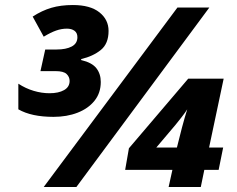

<svg xmlns="http://www.w3.org/2000/svg" viewBox="-20 -744 945 764"><path d="M193 -279Q149 -279 114 -286.5Q79 -294 53 -309V-411Q82 -392 114 -382.5Q146 -373 177 -373Q213 -373 235 -385.5Q257 -398 257 -422Q257 -438 245 -449.5Q233 -461 201 -461H141L160 -547H205Q243 -547 265.5 -559Q288 -571 288 -596Q288 -613 276.5 -621.5Q265 -630 246 -630Q225 -630 203.5 -622.5Q182 -615 154 -598L110 -678Q147 -702 184.5 -713Q222 -724 270 -724Q339 -724 375.5 -695Q412 -666 412 -621Q412 -570 381 -545Q350 -520 303 -509V-505Q346 -495 363.5 -472.5Q381 -450 381 -418Q381 -374 356 -343Q331 -312 288.5 -295.5Q246 -279 193 -279ZM154 0 686 -714H813L284 0ZM651 0 666 -68H478L493 -154L729 -431H870L812 -157H868L850 -68H793L779 0ZM602 -157H684L704 -236Q709 -256 714.5 -274Q720 -292 725 -309Q717 -296 702.5 -277.5Q688 -259 679 -248Z"/></svg>

Font: Noto Sans ExtraBold
Style: Italic
Weight: 800
Italic angle: -12°
Designer: Monotype Design Team
Foundry: Monotype Imaging Inc.
Version: Version 2.013; ttfautohint (v1.8.4.7-5d5b)